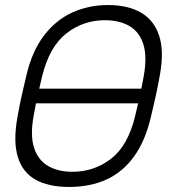

<svg xmlns="http://www.w3.org/2000/svg" viewBox="-20 -730 702 760"><path d="M92 -321Q82 -321 77.5 -327Q73 -333 75 -343L77 -357Q79 -367 86.5 -373Q94 -379 104 -379H569Q579 -379 583.5 -373Q588 -367 586 -357L584 -343Q582 -333 574.5 -327Q567 -321 557 -321ZM254 10Q171 10 119.5 -19.5Q68 -49 50 -110.5Q32 -172 49 -266Q57 -311 65.5 -350Q74 -389 85 -434Q107 -527 153.5 -588.5Q200 -650 265 -680Q330 -710 408 -710Q486 -710 538 -680Q590 -650 610 -588.5Q630 -527 613 -434Q605 -389 596.5 -350Q588 -311 577 -266Q555 -172 510.5 -110.5Q466 -49 401.5 -19.5Q337 10 254 10ZM267 -50Q353 -50 420 -102Q487 -154 515 -271Q526 -316 533.5 -350Q541 -384 549 -429Q563 -507 547 -556Q531 -605 491.5 -627.5Q452 -650 395 -650Q310 -650 243 -598Q176 -546 147 -429Q136 -384 128.5 -350Q121 -316 113 -271Q99 -193 115 -144.5Q131 -96 170.5 -73Q210 -50 267 -50Z"/></svg>

Font: Rubik Light
Style: Italic
Weight: 300
Italic angle: -12°
Designer: Hubert and Fischer
Foundry: Hubert and Fischer
Version: Version 2.300;gftools[0.9.30]